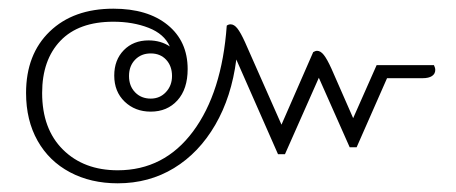

<svg xmlns="http://www.w3.org/2000/svg" viewBox="-20 -463 1050 442"><path d="M982 -302Q982 -293 974.5 -288Q967 -283 953 -283H871L801 -124H785L714 -284L636 -108H620L524 -326Q513 -240 475.5 -175.5Q438 -111 380.5 -76Q323 -41 251 -41Q189 -41 141 -66.5Q93 -92 66.5 -139Q40 -186 40 -249Q40 -338 94.5 -390.5Q149 -443 241 -443Q320 -443 366 -405.5Q412 -368 412 -304Q412 -258 388.5 -232Q365 -206 327 -206Q291 -206 267 -229Q243 -252 243 -289Q243 -325 265 -347.5Q287 -370 322 -370Q350 -370 371 -356Q358 -385 322 -399Q286 -413 241 -413Q161 -413 119 -369Q77 -325 77 -249Q77 -166 125 -118.5Q173 -71 251 -71Q358 -71 424.5 -160.5Q491 -250 502 -404Q506 -407 511 -407Q519 -407 526.5 -397.5Q534 -388 544 -366L628 -176L701 -343Q706 -346 710 -346Q718 -346 725.5 -336.5Q733 -327 743 -305L793 -191L847 -313H979Q982 -307 982 -302ZM376 -288Q376 -311 362.5 -325.5Q349 -340 327 -340Q305 -340 291 -325.5Q277 -311 277 -288Q277 -265 291 -250.5Q305 -236 327 -236Q348 -236 362 -251Q376 -266 376 -288Z"/></svg>

Font: Thasadith
Style: Regular
Weight: 400
Designer: Cadson Demak Co.,Ltd.
Foundry: Cadson Demak Co.,Ltd.
Version: Version 1.000; ttfautohint (v1.6)